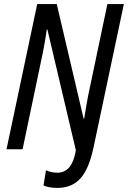

<svg xmlns="http://www.w3.org/2000/svg" viewBox="-20 -734 629 944"><path d="M260 190C366 190 411 120 439 -5L589 -714H508L420 -295C409 -246 401 -194 394 -151H391L259 -714H163L12 0H91L182 -434C194 -488 204 -545 210 -589H213L353 5C340 81 310 115 262 115C241 115 222 111 206 103L194 178C209 185 235 190 260 190Z"/></svg>

Font: Noto Sans Condensed
Style: Italic
Weight: 400
Width: 3
Italic angle: -12°
Designer: Monotype Design Team
Foundry: Monotype Imaging Inc.
Version: Version 2.013